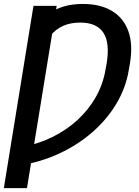

<svg xmlns="http://www.w3.org/2000/svg" viewBox="-45 -757 710 981"><path d="M244.6 -727.1 92.8 204.1H-25.4L126 -727.1ZM52.2 88.9 67.4 -5.9Q150.9 -21.5 223.1 -57.1Q295.4 -92.8 351.6 -144.5Q407.7 -196.3 444.6 -261.2Q481.4 -326.2 494.1 -400.9L500 -433.6Q508.3 -483.9 504.6 -522.5Q501 -561 484.6 -587.6Q468.3 -614.3 438.5 -627.9Q408.7 -641.6 364.3 -641.6Q314.9 -641.6 277.3 -624.8Q239.7 -607.9 212.9 -574.7Q186 -541.5 168 -491.2L200.7 -684.6Q235.4 -710 278.6 -723.4Q321.8 -736.8 378.4 -736.8Q467.3 -736.8 526.6 -701.4Q585.9 -666 610.6 -598.1Q635.3 -530.3 618.7 -431.6L613.3 -400.9Q598.6 -309.6 550.3 -228.3Q502 -147 427.2 -81.8Q352.5 -16.6 257.3 27.6Q162.1 71.8 52.2 88.9Z"/></svg>

Font: Inter 28pt Medium
Style: Italic
Weight: 500
Italic angle: -9.3988°
Designer: Rasmus Andersson
Foundry: rsms
Version: Version 4.001;git-66647c0bb